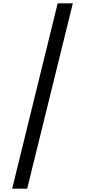

<svg xmlns="http://www.w3.org/2000/svg" viewBox="-20 -962 516 1152"><path d="M417 -942 143 170H53L326 -942Z"/></svg>

Font: DVN-Poppins
Style: Regular
Weight: 400
Designer: Ninad Kale (Devanagari), Jonny Pinhorn (Latin)
Foundry: Indian Type Foundry
Version: 4.004